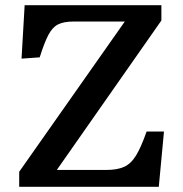

<svg xmlns="http://www.w3.org/2000/svg" viewBox="-20 -720 707 740"><path d="M54 0V-58L461 -637H263Q226 -637 204 -626Q182 -615 166.5 -585.5Q151 -556 133 -499L63 -494L75 -700H602V-641L199 -65H390Q432 -65 458.5 -77Q485 -89 504.5 -121Q524 -153 545 -213H612L592 0Z"/></svg>

Font: Literata Medium
Style: Regular
Weight: 500
Designer: Latin by Veronika Burian and Jose Scaglione. Greek by Irene Vlachou. Cyrillic by Vera Evstafieva.
Foundry: TypeTogether
Version: Version 3.103; ttfautohint (v1.8.4.7-5d5b);gftools[0.9.29]